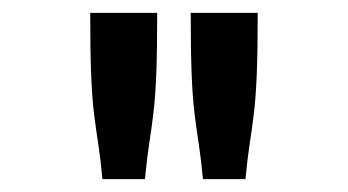

<svg xmlns="http://www.w3.org/2000/svg" viewBox="-20 -685 540 298"><path d="M120 -665H224Q224 -605 222.5 -569Q221 -533 218 -508.5Q215 -484 211.5 -461.5Q208 -439 205 -407H139Q136 -439 132.5 -461.5Q129 -484 126 -508Q123 -532 121.5 -568.5Q120 -605 120 -665ZM276 -665H380Q380 -605 378.5 -569Q377 -533 374 -508.5Q371 -484 367.5 -461.5Q364 -439 361 -407H295Q292 -439 288.5 -461.5Q285 -484 282 -508Q279 -532 277.5 -568.5Q276 -605 276 -665Z"/></svg>

Font: Inconsolata
Style: Bold
Weight: 700
Monospace: yes
Designer: Raph Levien, Cyreal, Brenton Simpson
Foundry: Raph Levien, Cyreal, Google
Version: Version 3.100; ttfautohint (v1.8.4.7-5d5b)